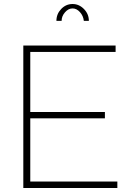

<svg xmlns="http://www.w3.org/2000/svg" viewBox="-20 -937 655 957"><path d="M287.1 -833H261.2Q261.2 -867.2 284.9 -892.1Q308.6 -917 341.8 -917Q374 -917 398.4 -892.1Q422.9 -867.2 422.9 -833H397.9Q395 -858.4 378.4 -876.7Q361.8 -895 341.8 -895Q320.8 -895 304 -875.7Q287.1 -856.4 287.1 -833ZM564.9 -32.2V0H96.2V-710H556.2V-678.2H130.9V-378.9H502.9V-347.2H130.9V-32.2Z"/></svg>

Font: Rawline ExtraLight
Style: Regular
Weight: 275
Designer: Matt McInerney, Pablo Impallari, Rodrigo Fuenzalida
Foundry: Matt McInerney, Pablo Impallari, Rodrigo Fuenzalida
Version: Version 4.020;PS 004.020;hotconv 1.0.88;makeotf.lib2.5.64775